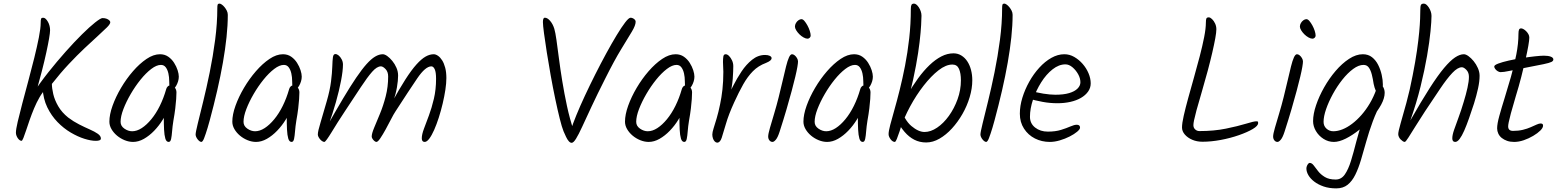

<svg xmlns="http://www.w3.org/2000/svg" viewBox="-20 -802 8612 1062"><path d="M68 -68Q68 -86 78 -129Q88 -172 103.5 -230.5Q119 -289 136.5 -354Q154 -419 169.5 -481.5Q185 -544 195 -595Q205 -646 205 -675Q205 -693 207.5 -698.5Q210 -704 218 -704Q226 -704 232.5 -698Q239 -692 245 -681.5Q251 -671 254 -659Q257 -647 257 -635Q257 -621 251.5 -589Q246 -557 236 -511Q226 -465 211.5 -408.5Q197 -352 179 -288Q166 -242 153.5 -195Q141 -148 130 -109Q119 -70 111 -46.5Q103 -23 99 -23Q94 -23 88.5 -27Q83 -31 78.5 -37.5Q74 -44 71 -52Q68 -60 68 -68ZM590 -679Q590 -669 571.5 -650.5Q553 -632 521 -603Q489 -574 448 -535.5Q407 -497 360.5 -447.5Q314 -398 267 -338Q267 -315 274.5 -282Q282 -249 302 -214.5Q322 -180 357 -152Q386 -130 417.5 -114Q449 -98 476.5 -86Q504 -74 521 -62Q538 -50 538 -36Q538 -29 530.5 -26Q523 -23 510 -23Q483 -23 446.5 -34.5Q410 -46 371 -69Q332 -92 298 -127Q264 -162 241.5 -208.5Q219 -255 216 -313L233 -310Q215 -292 198.5 -263.5Q182 -235 168.5 -202.5Q155 -170 144 -138.5Q133 -107 124.5 -81Q116 -55 109.5 -39Q103 -23 99 -23Q97 -23 93.5 -27Q90 -31 86.5 -38.5Q83 -46 80.5 -56Q78 -66 78 -79Q78 -119 101 -172Q124 -225 162.5 -284.5Q201 -344 248 -403Q295 -462 343 -516Q391 -570 433.5 -612Q476 -654 506.5 -678Q537 -702 547 -702Q561 -702 570.5 -698Q580 -694 585 -689Q590 -684 590 -679Z M969 -378Q969 -365 965 -352Q961 -339 955 -328.5Q949 -318 942.5 -311.5Q936 -305 932 -305Q922 -305 919 -316Q916 -327 916 -354Q916 -375 911.5 -395.5Q907 -416 897 -429.5Q887 -443 870 -443Q846 -443 816.5 -420.5Q787 -398 757.5 -361.5Q728 -325 703 -282Q678 -239 662.5 -198.5Q647 -158 647 -128Q647 -105 668 -90.5Q689 -76 711 -76Q737 -76 764 -93.5Q791 -111 817 -142.5Q843 -174 864 -216.5Q885 -259 899 -308Q901 -317 907.5 -323.5Q914 -330 924 -330Q930 -330 935.5 -327Q941 -324 946 -318.5Q951 -313 953.5 -306Q956 -299 956 -291Q956 -276 954.5 -254Q953 -232 949.5 -202.5Q946 -173 939 -134Q934 -103 932 -76.5Q930 -50 926.5 -33.5Q923 -17 913 -17Q900 -17 894.5 -35.5Q889 -54 887.5 -85Q886 -116 886 -156Q886 -170 888 -183Q890 -196 894 -209L911 -206Q901 -174 880.5 -140.5Q860 -107 833 -79Q806 -51 776 -34Q746 -17 716 -17Q693 -17 669.5 -26.5Q646 -36 627 -52Q608 -68 596.5 -88Q585 -108 585 -129Q585 -168 602.5 -217Q620 -266 649.5 -316Q679 -366 715.5 -408Q752 -450 790.5 -476Q829 -502 865 -502Q891 -502 910.5 -488.5Q930 -475 943 -454.5Q956 -434 962.5 -413.5Q969 -393 969 -378Z M1140 -136Q1134 -114 1128.5 -95.5Q1123 -77 1118 -62.5Q1113 -48 1109 -37.5Q1105 -27 1101 -22Q1097 -17 1094 -17Q1089 -17 1083.5 -21Q1078 -25 1073 -31.5Q1068 -38 1065 -45Q1062 -52 1062 -58Q1062 -70 1074 -119Q1086 -168 1104 -241Q1122 -314 1140 -402Q1158 -490 1170 -581.5Q1182 -673 1182 -757Q1182 -771 1184 -776.5Q1186 -782 1195 -782Q1199 -782 1206.5 -777Q1214 -772 1221.5 -763Q1229 -754 1234.5 -743Q1240 -732 1240 -720Q1240 -663 1233 -596.5Q1226 -530 1213 -456Q1200 -382 1181.5 -301.5Q1163 -221 1140 -136Z M1649 -378Q1649 -365 1645 -352Q1641 -339 1635 -328.5Q1629 -318 1622.5 -311.5Q1616 -305 1612 -305Q1602 -305 1599 -316Q1596 -327 1596 -354Q1596 -375 1591.5 -395.5Q1587 -416 1577 -429.5Q1567 -443 1550 -443Q1526 -443 1496.5 -420.5Q1467 -398 1437.5 -361.5Q1408 -325 1383 -282Q1358 -239 1342.5 -198.5Q1327 -158 1327 -128Q1327 -105 1348 -90.5Q1369 -76 1391 -76Q1417 -76 1444 -93.5Q1471 -111 1497 -142.5Q1523 -174 1544 -216.5Q1565 -259 1579 -308Q1581 -317 1587.5 -323.5Q1594 -330 1604 -330Q1610 -330 1615.5 -327Q1621 -324 1626 -318.5Q1631 -313 1633.5 -306Q1636 -299 1636 -291Q1636 -276 1634.5 -254Q1633 -232 1629.5 -202.5Q1626 -173 1619 -134Q1614 -103 1612 -76.5Q1610 -50 1606.5 -33.5Q1603 -17 1593 -17Q1580 -17 1574.5 -35.5Q1569 -54 1567.5 -85Q1566 -116 1566 -156Q1566 -170 1568 -183Q1570 -196 1574 -209L1591 -206Q1581 -174 1560.5 -140.5Q1540 -107 1513 -79Q1486 -51 1456 -34Q1426 -17 1396 -17Q1373 -17 1349.5 -26.5Q1326 -36 1307 -52Q1288 -68 1276.5 -88Q1265 -108 1265 -129Q1265 -168 1282.5 -217Q1300 -266 1329.5 -316Q1359 -366 1395.5 -408Q1432 -450 1470.5 -476Q1509 -502 1545 -502Q1571 -502 1590.5 -488.5Q1610 -475 1623 -454.5Q1636 -434 1642.5 -413.5Q1649 -393 1649 -378Z M1877 -445Q1877 -411 1866.5 -356Q1856 -301 1838 -237Q1820 -173 1797 -110L1785 -97Q1837 -189 1877.5 -257Q1918 -325 1950 -372Q1982 -419 2007.5 -447.5Q2033 -476 2055 -489Q2077 -502 2097 -502Q2108 -502 2122 -492Q2136 -482 2150 -465Q2164 -448 2173 -427Q2182 -406 2182 -384Q2182 -356 2175.5 -318.5Q2169 -281 2155 -240L2144 -229Q2188 -309 2222 -362Q2256 -415 2283.5 -445.5Q2311 -476 2334 -489Q2357 -502 2379 -502Q2390 -502 2402.5 -493.5Q2415 -485 2425.5 -468.5Q2436 -452 2442.5 -427.5Q2449 -403 2449 -370Q2449 -342 2443.5 -305.5Q2438 -269 2428.5 -229Q2419 -189 2407 -151.5Q2395 -114 2381.5 -83.5Q2368 -53 2354.5 -35Q2341 -17 2329 -17Q2321 -17 2317 -22Q2313 -27 2313 -37Q2313 -58 2325 -90Q2337 -122 2352.5 -163.5Q2368 -205 2380 -256Q2392 -307 2392 -366Q2392 -403 2384.5 -419Q2377 -435 2366 -435Q2333 -435 2287.5 -368Q2242 -301 2167 -185Q2157 -170 2143 -142.5Q2129 -115 2113 -86Q2097 -57 2083.5 -37Q2070 -17 2062 -17Q2057 -17 2051 -22Q2045 -27 2040.5 -34Q2036 -41 2036 -47Q2036 -63 2049.5 -95.5Q2063 -128 2081.5 -172.5Q2100 -217 2113.5 -269.5Q2127 -322 2127 -379Q2127 -405 2112.5 -420Q2098 -435 2087 -435Q2065 -435 2038.5 -405Q2012 -375 1975.5 -319.5Q1939 -264 1888 -187Q1867 -156 1848 -125.5Q1829 -95 1814 -70.5Q1799 -46 1788.5 -31.5Q1778 -17 1774 -17Q1769 -17 1762.5 -21Q1756 -25 1750.5 -31.5Q1745 -38 1741.5 -45Q1738 -52 1738 -58Q1738 -76 1753 -124.5Q1768 -173 1787 -241Q1805 -303 1811 -351.5Q1817 -400 1818 -434Q1819 -468 1821.5 -485.5Q1824 -503 1835 -503Q1844 -503 1853.5 -495Q1863 -487 1870 -473.5Q1877 -460 1877 -445Z M3046 -643Q3052 -623 3058 -580.5Q3064 -538 3071.5 -479.5Q3079 -421 3090 -353.5Q3101 -286 3116 -216Q3131 -146 3153 -80L3138 -84Q3148 -116 3168 -165Q3188 -214 3215 -272Q3242 -330 3272.5 -390.5Q3303 -451 3333.5 -507Q3364 -563 3391 -607.5Q3418 -652 3438 -678Q3458 -704 3468 -704Q3474 -704 3480.5 -701Q3487 -698 3491.5 -693Q3496 -688 3496 -682Q3496 -662 3475 -627Q3454 -592 3416 -530Q3378 -468 3327 -366Q3283 -279 3252 -212.5Q3221 -146 3200.5 -101.5Q3180 -57 3166 -34.5Q3152 -12 3142 -12Q3134 -12 3126 -21Q3118 -30 3111 -45Q3104 -60 3097 -76Q3088 -98 3076 -146Q3064 -194 3051 -256Q3038 -318 3026 -385Q3014 -452 3004.5 -512.5Q2995 -573 2989 -618Q2983 -663 2983 -680Q2983 -692 2985.5 -698Q2988 -704 2994 -704Q3008 -704 3023 -686.5Q3038 -669 3046 -643Z M3821 -378Q3821 -365 3817 -352Q3813 -339 3807 -328.5Q3801 -318 3794.5 -311.5Q3788 -305 3784 -305Q3774 -305 3771 -316Q3768 -327 3768 -354Q3768 -375 3763.5 -395.5Q3759 -416 3749 -429.5Q3739 -443 3722 -443Q3698 -443 3668.5 -420.5Q3639 -398 3609.5 -361.5Q3580 -325 3555 -282Q3530 -239 3514.5 -198.5Q3499 -158 3499 -128Q3499 -105 3520 -90.5Q3541 -76 3563 -76Q3589 -76 3616 -93.5Q3643 -111 3669 -142.5Q3695 -174 3716 -216.5Q3737 -259 3751 -308Q3753 -317 3759.5 -323.5Q3766 -330 3776 -330Q3782 -330 3787.5 -327Q3793 -324 3798 -318.5Q3803 -313 3805.5 -306Q3808 -299 3808 -291Q3808 -276 3806.5 -254Q3805 -232 3801.5 -202.5Q3798 -173 3791 -134Q3786 -103 3784 -76.5Q3782 -50 3778.5 -33.5Q3775 -17 3765 -17Q3752 -17 3746.5 -35.5Q3741 -54 3739.5 -85Q3738 -116 3738 -156Q3738 -170 3740 -183Q3742 -196 3746 -209L3763 -206Q3753 -174 3732.5 -140.5Q3712 -107 3685 -79Q3658 -51 3628 -34Q3598 -17 3568 -17Q3545 -17 3521.5 -26.5Q3498 -36 3479 -52Q3460 -68 3448.5 -88Q3437 -108 3437 -129Q3437 -168 3454.5 -217Q3472 -266 3501.5 -316Q3531 -366 3567.5 -408Q3604 -450 3642.5 -476Q3681 -502 3717 -502Q3743 -502 3762.5 -488.5Q3782 -475 3795 -454.5Q3808 -434 3814.5 -413.5Q3821 -393 3821 -378Z M4036 -436Q4036 -409 4033 -366Q4030 -323 4012 -243L4005 -267Q4017 -291 4036.5 -329.5Q4056 -368 4081.5 -406.5Q4107 -445 4140 -471.5Q4173 -498 4212 -498Q4228 -498 4238 -493Q4248 -488 4248 -480Q4248 -474 4241 -467.5Q4234 -461 4217 -454Q4174 -438 4144.5 -408Q4115 -378 4091 -335.5Q4067 -293 4041 -236Q4010 -168 3995.5 -117.5Q3981 -67 3972 -40Q3963 -13 3947 -13Q3940 -13 3933.5 -19.5Q3927 -26 3923.5 -36.5Q3920 -47 3920 -58Q3920 -70 3927 -92Q3934 -114 3944 -147.5Q3954 -181 3963 -225Q3971 -262 3976 -307Q3981 -352 3981 -405Q3981 -417 3980 -431.5Q3979 -446 3979 -459Q3979 -477 3981 -489.5Q3983 -502 3994 -502Q4003 -502 4012.5 -492.5Q4022 -483 4029 -468Q4036 -453 4036 -436Z M4361 -502Q4368 -502 4375.5 -496Q4383 -490 4388.5 -480.5Q4394 -471 4394 -462Q4394 -453 4390.5 -432Q4387 -411 4379 -377.5Q4371 -344 4359 -299Q4347 -254 4330.5 -197.5Q4314 -141 4292 -73Q4282 -42 4271.5 -29.5Q4261 -17 4253 -17Q4243 -17 4236 -25.5Q4229 -34 4229 -47Q4229 -61 4239 -95.5Q4249 -130 4262.5 -175Q4276 -220 4287 -264Q4300 -316 4310 -359.5Q4320 -403 4328 -435Q4336 -467 4344 -484.5Q4352 -502 4361 -502ZM4464 -605Q4464 -598 4458.5 -593Q4453 -588 4447 -588Q4437 -588 4424.5 -595Q4412 -602 4401.5 -612.5Q4391 -623 4384 -634.5Q4377 -646 4377 -655Q4377 -665 4382.5 -674.5Q4388 -684 4396.5 -690Q4405 -696 4413 -696Q4421 -696 4429.5 -686Q4438 -676 4446 -661.5Q4454 -647 4459 -631.5Q4464 -616 4464 -605Z M4808 -378Q4808 -365 4804 -352Q4800 -339 4794 -328.5Q4788 -318 4781.5 -311.5Q4775 -305 4771 -305Q4761 -305 4758 -316Q4755 -327 4755 -354Q4755 -375 4750.5 -395.5Q4746 -416 4736 -429.5Q4726 -443 4709 -443Q4685 -443 4655.5 -420.5Q4626 -398 4596.5 -361.5Q4567 -325 4542 -282Q4517 -239 4501.5 -198.5Q4486 -158 4486 -128Q4486 -105 4507 -90.5Q4528 -76 4550 -76Q4576 -76 4603 -93.5Q4630 -111 4656 -142.5Q4682 -174 4703 -216.5Q4724 -259 4738 -308Q4740 -317 4746.5 -323.5Q4753 -330 4763 -330Q4769 -330 4774.5 -327Q4780 -324 4785 -318.5Q4790 -313 4792.5 -306Q4795 -299 4795 -291Q4795 -276 4793.5 -254Q4792 -232 4788.5 -202.5Q4785 -173 4778 -134Q4773 -103 4771 -76.5Q4769 -50 4765.5 -33.5Q4762 -17 4752 -17Q4739 -17 4733.5 -35.5Q4728 -54 4726.5 -85Q4725 -116 4725 -156Q4725 -170 4727 -183Q4729 -196 4733 -209L4750 -206Q4740 -174 4719.5 -140.5Q4699 -107 4672 -79Q4645 -51 4615 -34Q4585 -17 4555 -17Q4532 -17 4508.5 -26.5Q4485 -36 4466 -52Q4447 -68 4435.5 -88Q4424 -108 4424 -129Q4424 -168 4441.5 -217Q4459 -266 4488.5 -316Q4518 -366 4554.5 -408Q4591 -450 4629.5 -476Q4668 -502 4704 -502Q4730 -502 4749.5 -488.5Q4769 -475 4782 -454.5Q4795 -434 4801.5 -413.5Q4808 -393 4808 -378Z M5018 -752Q5018 -768 5021.5 -775Q5025 -782 5036 -782Q5042 -782 5049 -776.5Q5056 -771 5062.5 -761Q5069 -751 5073 -739Q5077 -727 5077 -715Q5077 -700 5075 -663Q5073 -626 5066.5 -569.5Q5060 -513 5046.5 -439.5Q5033 -366 5011 -278Q5002 -244 4992.5 -207Q4983 -170 4974 -136.5Q4965 -103 4956 -76Q4947 -49 4940.5 -33Q4934 -17 4929 -17Q4924 -17 4918 -20.5Q4912 -24 4907 -30.5Q4902 -37 4898.5 -44.5Q4895 -52 4895 -60Q4895 -76 4904 -110.5Q4913 -145 4927 -194Q4941 -243 4956.5 -305Q4972 -367 4986 -438.5Q5000 -510 5009 -589.5Q5018 -669 5018 -752ZM5254 -507Q5278 -507 5297.5 -495Q5317 -483 5330.5 -462.5Q5344 -442 5351 -415Q5358 -388 5358 -358Q5358 -313 5343.5 -264.5Q5329 -216 5303.5 -171.5Q5278 -127 5245.5 -91.5Q5213 -56 5176.5 -35Q5140 -14 5103 -14Q5067 -14 5037.5 -29Q5008 -44 4983.5 -72.5Q4959 -101 4937 -141L4958 -214Q4982 -138 5021 -105Q5060 -72 5094 -72Q5128 -72 5163.5 -96Q5199 -120 5228.5 -161Q5258 -202 5276.5 -253Q5295 -304 5295 -358Q5295 -397 5284.5 -421Q5274 -445 5248 -445Q5212 -445 5171 -413Q5130 -381 5089 -328.5Q5048 -276 5014 -213Q4980 -150 4959 -88L4941 -165Q4968 -223 4997.5 -274.5Q5027 -326 5058 -368.5Q5089 -411 5121.5 -442Q5154 -473 5187 -490Q5220 -507 5254 -507Z M5481 -136Q5475 -114 5469.5 -95.5Q5464 -77 5459 -62.5Q5454 -48 5450 -37.5Q5446 -27 5442 -22Q5438 -17 5435 -17Q5430 -17 5424.5 -21Q5419 -25 5414 -31.5Q5409 -38 5406 -45Q5403 -52 5403 -58Q5403 -70 5415 -119Q5427 -168 5445 -241Q5463 -314 5481 -402Q5499 -490 5511 -581.5Q5523 -673 5523 -757Q5523 -771 5525 -776.5Q5527 -782 5536 -782Q5540 -782 5547.5 -777Q5555 -772 5562.5 -763Q5570 -754 5575.5 -743Q5581 -732 5581 -720Q5581 -663 5574 -596.5Q5567 -530 5554 -456Q5541 -382 5522.5 -301.5Q5504 -221 5481 -136Z M5867 -502Q5896 -502 5922 -487Q5948 -472 5968.5 -448.5Q5989 -425 6001 -396.5Q6013 -368 6013 -341Q6013 -316 5998.5 -295.5Q5984 -275 5959 -260.5Q5934 -246 5900.5 -238.5Q5867 -231 5829 -231Q5787 -231 5747 -238.5Q5707 -246 5668 -257L5679 -301Q5713 -290 5751 -284Q5789 -278 5817 -278Q5863 -278 5893.5 -287Q5924 -296 5940 -312Q5956 -328 5956 -347Q5956 -369 5943.5 -391.5Q5931 -414 5912 -430Q5893 -446 5873 -446Q5837 -446 5802 -418.5Q5767 -391 5739 -346.5Q5711 -302 5694 -251.5Q5677 -201 5677 -156Q5677 -119 5705.5 -96.5Q5734 -74 5776 -74Q5818 -74 5848.5 -83.5Q5879 -93 5900.5 -102.5Q5922 -112 5936 -112Q5945 -112 5949.5 -108Q5954 -104 5954 -96Q5954 -87 5938 -73.5Q5922 -60 5896.5 -47Q5871 -34 5842 -25.5Q5813 -17 5787 -17Q5742 -17 5704.5 -36Q5667 -55 5644 -90.5Q5621 -126 5621 -173Q5621 -216 5635 -261.5Q5649 -307 5673 -350Q5697 -393 5728.5 -427.5Q5760 -462 5795.5 -482Q5831 -502 5867 -502Z M6708 -640Q6708 -623 6702 -590Q6696 -557 6685.5 -511.5Q6675 -466 6660.5 -411.5Q6646 -357 6628 -296Q6608 -229 6598 -191.5Q6588 -154 6584.5 -136.5Q6581 -119 6581 -110Q6581 -95 6591 -86Q6601 -77 6614 -77Q6695 -77 6761 -90.5Q6827 -104 6871 -117.5Q6915 -131 6928 -131Q6936 -131 6937.5 -129.5Q6939 -128 6939 -121Q6939 -106 6909.5 -88.5Q6880 -71 6833 -54.5Q6786 -38 6732.5 -28Q6679 -18 6631 -18Q6600 -18 6574.5 -29Q6549 -40 6533.5 -58Q6518 -76 6518 -97Q6518 -120 6527.5 -162Q6537 -204 6552 -258.5Q6567 -313 6584 -373Q6601 -433 6616 -490.5Q6631 -548 6640.5 -596.5Q6650 -645 6650 -677Q6650 -694 6653 -700Q6656 -706 6666 -706Q6674 -706 6684 -696.5Q6694 -687 6701 -672Q6708 -657 6708 -640Z M7154 -502Q7161 -502 7168.5 -496Q7176 -490 7181.5 -480.5Q7187 -471 7187 -462Q7187 -453 7183.5 -432Q7180 -411 7172 -377.5Q7164 -344 7152 -299Q7140 -254 7123.5 -197.5Q7107 -141 7085 -73Q7075 -42 7064.5 -29.5Q7054 -17 7046 -17Q7036 -17 7029 -25.5Q7022 -34 7022 -47Q7022 -61 7032 -95.5Q7042 -130 7055.5 -175Q7069 -220 7080 -264Q7093 -316 7103 -359.5Q7113 -403 7121 -435Q7129 -467 7137 -484.5Q7145 -502 7154 -502ZM7257 -605Q7257 -598 7251.5 -593Q7246 -588 7240 -588Q7230 -588 7217.5 -595Q7205 -602 7194.5 -612.5Q7184 -623 7177 -634.5Q7170 -646 7170 -655Q7170 -665 7175.5 -674.5Q7181 -684 7189.5 -690Q7198 -696 7206 -696Q7214 -696 7222.5 -686Q7231 -676 7239 -661.5Q7247 -647 7252 -631.5Q7257 -616 7257 -605Z M7629 -334Q7629 -311 7622 -300Q7615 -289 7604 -289Q7595 -289 7589 -302Q7583 -315 7578 -338Q7574 -365 7568 -389Q7562 -413 7551.5 -428Q7541 -443 7522 -443Q7495 -443 7464.5 -420.5Q7434 -398 7405 -361.5Q7376 -325 7352.5 -282Q7329 -239 7315 -198.5Q7301 -158 7301 -128Q7301 -105 7317 -90.5Q7333 -76 7355 -76Q7379 -76 7405.5 -86.5Q7432 -97 7459 -117.5Q7486 -138 7511 -166.5Q7536 -195 7557 -230.5Q7578 -266 7593 -308Q7596 -317 7601.5 -323.5Q7607 -330 7617 -330Q7624 -330 7628.5 -324Q7633 -318 7636 -308.5Q7639 -299 7639 -289Q7639 -259 7619.5 -223Q7600 -187 7568 -150.5Q7536 -114 7498.5 -84Q7461 -54 7424 -35.5Q7387 -17 7358 -17Q7327 -17 7300.5 -34Q7274 -51 7258.5 -77.5Q7243 -104 7243 -132Q7243 -171 7259.5 -220Q7276 -269 7304 -318.5Q7332 -368 7367.5 -409.5Q7403 -451 7442 -476.5Q7481 -502 7518 -502Q7548 -502 7569 -485.5Q7590 -469 7603 -443Q7616 -417 7622.5 -388Q7629 -359 7629 -334ZM7577 -265 7625 -243Q7594 -187 7573 -130Q7552 -73 7537 -19Q7522 35 7508 82Q7494 129 7476.5 164.5Q7459 200 7434 220Q7409 240 7371 240Q7332 240 7301.5 229.5Q7271 219 7249.5 202.5Q7228 186 7217 167Q7206 148 7206 130Q7206 124 7208.5 117Q7211 110 7215.5 104.5Q7220 99 7224 99Q7236 99 7246.5 113Q7257 127 7271 145Q7285 163 7308 177Q7331 191 7368 191Q7399 191 7418.5 163Q7438 135 7452.5 88Q7467 41 7482 -18.5Q7497 -78 7519.5 -141.5Q7542 -205 7577 -265Z M7856 -782Q7863 -782 7870 -776Q7877 -770 7883.5 -760Q7890 -750 7894 -738Q7898 -726 7898 -714Q7898 -686 7892.5 -629Q7887 -572 7873.5 -493.5Q7860 -415 7837.5 -323.5Q7815 -232 7781 -136Q7842 -243 7887.5 -314Q7933 -385 7967.5 -426Q8002 -467 8028.5 -484.5Q8055 -502 8077 -502Q8088 -502 8102.5 -491.5Q8117 -481 8131 -464Q8145 -447 8154.5 -425.5Q8164 -404 8164 -383Q8164 -352 8155.5 -313Q8147 -274 8133 -229Q8119 -186 8105.5 -147.5Q8092 -109 8079 -79.5Q8066 -50 8053.5 -33.5Q8041 -17 8029 -17Q8021 -17 8017 -22Q8013 -27 8013 -37Q8013 -55 8023 -84Q8033 -113 8047.5 -152Q8062 -191 8076 -238Q8089 -280 8097 -316.5Q8105 -353 8105 -377Q8105 -401 8091 -415.5Q8077 -430 8066 -430Q8043 -430 8013.5 -399Q7984 -368 7947 -313Q7910 -258 7862 -186Q7834 -143 7810 -104.5Q7786 -66 7770.5 -41.5Q7755 -17 7750 -17Q7745 -17 7739 -21Q7733 -25 7727 -31Q7721 -37 7717.5 -45Q7714 -53 7714 -60Q7714 -74 7727 -119Q7740 -164 7759 -233Q7778 -302 7794 -386Q7809 -462 7817.5 -521.5Q7826 -581 7830 -625Q7834 -669 7835 -699Q7836 -729 7836 -745Q7836 -767 7839.5 -774.5Q7843 -782 7856 -782Z M8439 -594Q8439 -580 8433.5 -548.5Q8428 -517 8418 -473Q8408 -429 8394.5 -376.5Q8381 -324 8364 -269Q8346 -209 8337 -175Q8328 -141 8325 -125.5Q8322 -110 8322 -103Q8322 -78 8349 -78Q8379 -78 8403.5 -84Q8428 -90 8447 -98.5Q8466 -107 8479.5 -113Q8493 -119 8501 -119Q8509 -119 8512 -116Q8515 -113 8515 -107Q8515 -95 8500 -80Q8485 -65 8460.5 -50.5Q8436 -36 8408.5 -26.5Q8381 -17 8355 -17Q8333 -17 8316 -23Q8299 -29 8286.5 -39Q8274 -49 8267.5 -63Q8261 -77 8261 -92Q8261 -117 8273 -160.5Q8285 -204 8302.5 -260Q8320 -316 8337.5 -377.5Q8355 -439 8367 -500Q8379 -561 8379 -615Q8379 -630 8382 -637.5Q8385 -645 8394 -645Q8399 -645 8406.5 -641Q8414 -637 8421.5 -629.5Q8429 -622 8434 -613Q8439 -604 8439 -594ZM8520 -494Q8544 -494 8558 -488.5Q8572 -483 8572 -473Q8572 -465 8561.5 -459.5Q8551 -454 8517.5 -447Q8484 -440 8416 -427Q8358 -416 8327.5 -409.5Q8297 -403 8280 -403Q8273 -403 8264.5 -408Q8256 -413 8250.5 -420.5Q8245 -428 8245 -434Q8245 -442 8267.5 -450.5Q8290 -459 8325.5 -467Q8361 -475 8399.5 -481Q8438 -487 8470.5 -490.5Q8503 -494 8520 -494Z"/></svg>

Font: Kalam Variable Light
Style: Regular
Weight: 300
Designer: Lipi Raval, Jonny Pinhorn
Foundry: Indian Type Foundry
Version: Version 3.000